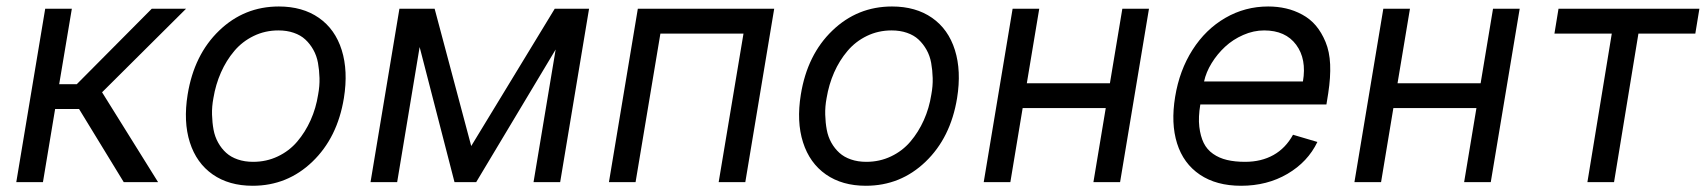

<svg xmlns="http://www.w3.org/2000/svg" viewBox="-20 -573 5366 604"><path d="M31.2 0 122.2 -545.5H206L166.2 -308.2H221.6L457.4 -545.5H565.3L301.1 -282.7L477.3 0H369.3L228.7 -230.1H153.4L115.1 0Z M774.9 11.4Q700.3 11.4 649.1 -24.3Q598 -60 577.2 -125.2Q556.5 -190.3 570.3 -275.6Q590.6 -400.9 669.4 -476.7Q748.2 -552.6 857.2 -552.6Q931.8 -552.6 983.1 -516.9Q1034.4 -481.2 1055 -415.5Q1075.6 -349.8 1061.8 -264.2Q1041.5 -139.9 962.7 -64.3Q883.9 11.4 774.9 11.4ZM776.3 -63.9Q818.2 -63.9 854 -81Q889.9 -98 915.1 -127.7Q940.3 -157.3 957.2 -195Q974.1 -232.6 980.8 -275.6Q985.8 -302.2 985.1 -327.4Q984.4 -352.6 980.3 -375.2Q976.2 -397.7 965.7 -416.4Q955.3 -435 940.5 -448.7Q925.8 -462.4 904.1 -469.8Q882.5 -477.3 855.8 -477.3Q813.9 -477.3 778.1 -459.9Q742.2 -442.5 717 -412.6Q691.8 -382.8 675.1 -345Q658.4 -307.2 651.3 -264.2Q646.3 -237.6 647 -212.4Q647.7 -187.1 651.8 -165Q655.9 -142.8 666.4 -124.1Q676.8 -105.5 691.6 -92.2Q706.3 -78.8 728 -71.4Q749.6 -63.9 776.3 -63.9Z M1462.4 -113.6 1725.1 -545.5H1833.1L1742.2 0H1658.4L1728 -417.3L1478 0H1409.8L1300.1 -425.1L1229.4 0H1145.6L1236.5 -545.5H1347.3Z M1895.6 0 1986.5 -545.5H2415.5L2324.6 0H2240.8L2318.9 -467.3H2057.5L1979.4 0Z M2703.8 11.4Q2629.3 11.4 2578.1 -24.3Q2527 -60 2506.2 -125.2Q2485.4 -190.3 2499.3 -275.6Q2519.5 -400.9 2598.4 -476.7Q2677.2 -552.6 2786.2 -552.6Q2860.8 -552.6 2912.1 -516.9Q2963.4 -481.2 2984 -415.5Q3004.6 -349.8 2990.8 -264.2Q2970.5 -139.9 2891.7 -64.3Q2812.9 11.4 2703.8 11.4ZM2705.3 -63.9Q2747.2 -63.9 2783 -81Q2818.9 -98 2844.1 -127.7Q2869.3 -157.3 2886.2 -195Q2903.1 -232.6 2909.8 -275.6Q2914.8 -302.2 2914.1 -327.4Q2913.4 -352.6 2909.3 -375.2Q2905.2 -397.7 2894.7 -416.4Q2884.2 -435 2869.5 -448.7Q2854.8 -462.4 2833.1 -469.8Q2811.4 -477.3 2784.8 -477.3Q2742.9 -477.3 2707 -459.9Q2671.2 -442.5 2646 -412.6Q2620.7 -382.8 2604 -345Q2587.4 -307.2 2580.3 -264.2Q2575.3 -237.6 2576 -212.4Q2576.7 -187.1 2580.8 -165Q2584.9 -142.8 2595.3 -124.1Q2605.8 -105.5 2620.6 -92.2Q2635.3 -78.8 2657 -71.4Q2678.6 -63.9 2705.3 -63.9Z M3249.3 -545.5 3210.2 -311.1H3471.6L3510.7 -545.5H3594.5L3503.6 0H3419.7L3458.5 -233H3197.1L3158.4 0H3074.6L3165.5 -545.5Z M3884.2 11.4Q3806.5 11.4 3754.6 -23.6Q3702.8 -58.6 3682.9 -121.8Q3663 -185 3676.8 -268.5Q3690.3 -351.6 3731.5 -416.2Q3772.7 -480.8 3834.7 -516.7Q3896.7 -552.6 3969.5 -552.6Q3998.9 -552.6 4025.4 -546.5Q4051.8 -540.5 4076.7 -527Q4101.6 -513.5 4119.5 -492.4Q4137.4 -471.2 4150 -440.9Q4162.6 -410.5 4164.4 -370.6Q4166.2 -330.6 4158.4 -279.8L4152.7 -244.3H3756Q3749.3 -204.5 3752.8 -174.4Q3756.4 -144.2 3766.7 -123.2Q3777 -102.3 3796.2 -89Q3815.3 -75.6 3840 -69.8Q3864.7 -63.9 3897 -63.9Q3947.8 -63.9 3986.2 -85.4Q4024.5 -106.9 4047.6 -149.1L4124.3 -126.4Q4094.1 -63.6 4030.2 -26.1Q3966.3 11.4 3884.2 11.4ZM3767.8 -316.8H4078.8Q4090.9 -387.1 4057.5 -432.2Q4024.1 -477.3 3956.7 -477.3Q3923.7 -477.3 3891.2 -463.1Q3858.7 -448.9 3834 -426Q3809.3 -403.1 3791.7 -374.5Q3774.1 -345.9 3767.8 -316.8Z M4415.5 -545.5 4376.4 -311.1H4637.8L4676.8 -545.5H4760.7L4669.7 0H4585.9L4624.6 -233H4363.3L4324.6 0H4240.8L4331.7 -545.5Z M4870 -467.3 4882.8 -545.5H5326L5313.2 -467.3H5134.2L5057.5 0H4973.7L5050.4 -467.3Z"/></svg>

Font: Karasuma Gothic
Style: Italic
Weight: 400
Italic angle: -9.39999°
Designer: Rasmus Andersson / Ryoko Nishizuka
Foundry: Genbu
Version: Version 1.00